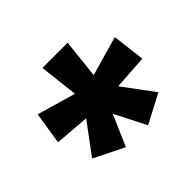

<svg xmlns="http://www.w3.org/2000/svg" viewBox="-112 -954 776 776"><g transform="rotate(-45 275.5 -566.0)"><path d="M347 -799H203L222 -632L57 -680L35 -542L184 -530L86 -398L215 -334L273 -467L341 -333L465 -398L367 -530L515 -540L498 -680L329 -632Z"/></g></svg>

Font: Noto Sans Sinhala Condensed Black
Style: Regular
Weight: 900
Width: 3
Designer: Jelle Bosma - Monotype Design Team
Foundry: Monotype Imaging Inc.
Version: Version 2.006